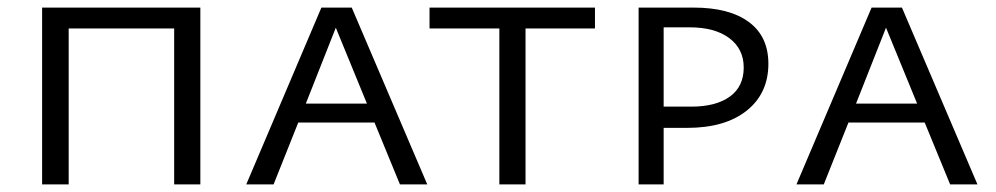

<svg xmlns="http://www.w3.org/2000/svg" viewBox="-20 -486 2625 506"><path d="M508 0H439V-411H161V0H91V-466H508Z M967 -163H766L701 0H629L827 -466H907L1106 0H1034ZM947 -213 865 -413 786 -213Z M1548 -411H1365V0H1296V-411H1112V-466H1548Z M2005 -318Q2005 -240 1948 -194.5Q1891 -149 1791 -149H1729V0H1663V-466H1808Q1902 -466 1953.5 -428Q2005 -390 2005 -318ZM1940 -308Q1940 -357 1902 -385.5Q1864 -414 1797 -414H1729V-205H1802Q1867 -205 1903.5 -231.5Q1940 -258 1940 -308Z M2417 -163H2216L2151 0H2079L2277 -466H2357L2556 0H2484ZM2397 -213 2315 -413 2236 -213Z"/></svg>

Font: Ysabeau SC
Style: Regular
Weight: 400
Designer: Christian Thalmann (Catharsis Fonts)
Version: Version 0.003